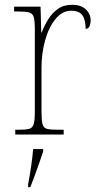

<svg xmlns="http://www.w3.org/2000/svg" viewBox="-20 -564 413 805"><path d="M44 0V-20H59Q89 -20 103 -24Q117 -28 121.5 -44.5Q126 -61 126 -97V-441Q126 -476 121.5 -492Q117 -508 101.5 -512Q86 -516 51 -516H39V-536H150L153 -428H155Q165 -455 181.5 -482Q198 -509 222.5 -526.5Q247 -544 283 -544Q319 -544 339.5 -525Q360 -506 360 -479Q360 -464 355 -453.5Q350 -443 339 -443Q339 -481 325.5 -500Q312 -519 278 -519Q241 -519 212.5 -484Q184 -449 169 -394Q154 -339 154 -280V-97Q154 -61 158 -44.5Q162 -28 176.5 -24Q191 -20 221 -20H247V0ZM98 208Q105 171 110.5 133.5Q116 96 119 61H161V71Q154 92 144.5 119.5Q135 147 125 174Q115 201 107 221H98Z"/></svg>

Font: Noto Serif Georgian SemiCondensed Thin
Style: Regular
Weight: 100
Width: 4
Designer: Monotype Design Team, Akaki Razmadze
Foundry: Google LLC
Version: Version 2.003; ttfautohint (v1.8.4.7-5d5b)